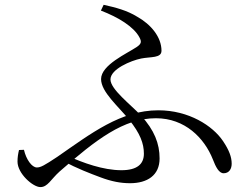

<svg xmlns="http://www.w3.org/2000/svg" viewBox="-20 -770 1040 795"><path d="M518.3 -11.4C590.1 -11.4 640.8 -44 640.8 -113.9C640.8 -174.8 619.5 -230.9 563.6 -291.9C520.8 -337.3 437.4 -400.2 437.4 -441C437.4 -483.9 522.2 -519.1 564.5 -527.7C604 -535.6 648.7 -528.6 648.7 -559.9C648.7 -616.1 605.5 -668.9 547.7 -701C506.1 -726.7 459.6 -739 409.1 -750.1L397.8 -726.2C472.4 -697.4 534.2 -658.7 557.1 -615.7C567.1 -597.5 565.5 -588.7 546.7 -575.8C506.7 -548.7 398.5 -501.3 398.5 -442.6C398.5 -389 470.5 -329.4 514.7 -274.1C560.3 -217.6 575.8 -175.9 575.8 -133.6C575.8 -90.9 548.3 -65.2 482.8 -65.2C407.5 -65.2 324 -95.5 258.4 -125.2L241.4 -103.1C299.6 -72.2 352 -52.2 396 -35.8C441.2 -18.7 479.9 -11.4 518.3 -11.4ZM147.2 4.7C177.4 4.7 190.5 -27.3 226.8 -59.9C378 -192.3 492.4 -280.4 625.8 -280.4C745.9 -280.4 826.1 -198.7 861.3 -110.1C873.2 -79.2 886.4 -52.6 906 -52.6C928.9 -52.6 939.3 -70.9 939.3 -92.1C939.3 -119.7 928.9 -148.1 903.2 -186.2C860.9 -249 762.3 -313.3 635.6 -313.3C480 -313.3 357.5 -217.8 217.4 -120.7C163.1 -84.6 148.3 -76.6 132.7 -76.6C111.9 -76.6 88.3 -109.8 79.2 -149.7L58.7 -148.9C54.8 -133 52.5 -118.3 52.5 -100.6C52.5 -51.7 116.1 4.7 147.2 4.7Z"/></svg>

Font: Source Han Serif TW VF
Style: Regular
Weight: 250
Designer: Ryoko NISHIZUKA 西塚涼子 (kana & ideographs); Frank Grießhammer (Latin, Greek & Cyrillic); Wenlong ZHANG 张文龙 (bopomofo); San
Foundry: Adobe
Version: Version 2.002;hotconv 1.1.0;makeotfexe 2.6.0